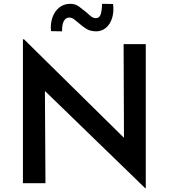

<svg xmlns="http://www.w3.org/2000/svg" viewBox="-20 -959 884 1005"><path d="M740 26 181 -516 215 -502 218 0H100V-753H106L656 -211L629 -219L627 -728H743V26ZM484 -795Q451 -795 429.5 -809.5Q408 -824 390 -840Q378 -850 367 -858.5Q356 -867 342 -867Q329 -867 320.5 -857.5Q312 -848 308 -832Q304 -816 305 -795L247 -796Q243 -835 254.5 -867.5Q266 -900 290 -919.5Q314 -939 348 -939Q374 -939 393 -925Q412 -911 429 -897Q443 -884 455.5 -874Q468 -864 482 -864Q501 -864 507.5 -885.5Q514 -907 514 -939L572 -938Q577 -896 566.5 -863.5Q556 -831 534 -813Q512 -795 484 -795Z"/></svg>

Font: Josefin Sans Thin SemiBold
Style: Regular
Weight: 600
Version: Version 2.000